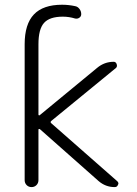

<svg xmlns="http://www.w3.org/2000/svg" viewBox="-20 -803 572 802"><path d="M140.6 -324.2Q140.6 -322.3 142.6 -321.3Q144.5 -320.3 146.5 -322.3L385.7 -519.5Q416 -544.9 455.1 -544.9Q463.9 -544.9 467.3 -535.2Q470.7 -525.4 464.8 -519.5L194.3 -297.9Q188.5 -293 194.3 -288.1L468.8 -46.9Q474.6 -42 474.6 -36.1Q474.6 -34.2 472.7 -31.2Q469.7 -21.5 459 -21.5Q420.9 -21.5 391.6 -46.9L146.5 -263.7Q144.5 -264.6 142.6 -264.2Q140.6 -263.7 140.6 -261.7V-50.8Q140.6 -38.1 132.3 -29.8Q124 -21.5 111.8 -21.5Q99.6 -21.5 91.3 -29.8Q83 -38.1 83 -50.8V-618.2Q83 -702.1 121.6 -742.7Q160.2 -783.2 239.3 -783.2Q266.6 -783.2 293.9 -777.3Q304.7 -775.4 312 -765.6Q319.3 -755.9 319.3 -744.1Q319.3 -734.4 311.5 -729Q303.7 -723.6 293.9 -725.6Q268.6 -733.4 242.2 -733.4Q187.5 -733.4 164.1 -707.5Q140.6 -681.6 140.6 -618.2Z"/></svg>

Font: Gen Jyuu Gothic Light
Style: Regular
Weight: 200
Designer: [Source Han Sans]
Ryoko NISHIZUKA  (kana & ideographs); Paul D. Hunt (Latin, Greek & Cyrillic); Wenlong ZHANG  (bopomofo
Version: Version 1.002.20150607